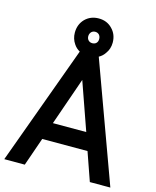

<svg xmlns="http://www.w3.org/2000/svg" viewBox="-153 -976 884 1086"><g transform="rotate(15 288.5 -433.5)"><path d="M155.8 -146 98.1 20H-22L232.9 -678.2Q211.4 -689.9 198.2 -710Q178.2 -738.8 178.2 -774.9Q178.2 -822.8 209 -855Q241.2 -887.2 289.1 -887.2Q337.4 -887.2 368.2 -855Q399.9 -823.2 399.9 -774.9Q399.9 -738.3 378.9 -710Q365.7 -689.9 344.2 -678.2L599.1 20H479L420.9 -146ZM266.1 -751Q274.9 -742.2 289.1 -742.2Q303.2 -742.2 312 -751Q320.8 -759.8 320.8 -774.9Q320.8 -789.6 312 -799.8Q302.7 -809.1 289.1 -809.1Q275.4 -809.1 266.1 -799.8Q256.8 -789.1 256.8 -774.9Q256.8 -760.3 266.1 -751ZM288.1 -526.9 190.9 -248H386.2Z"/></g></svg>

Font: D-DIN-PRO SemiBold
Style: Bold
Weight: 600
Designer: datto
Foundry: CyberFei
Version: Version 1.000;hotconv 1.0.109;makeotfexe 2.5.65596